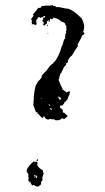

<svg xmlns="http://www.w3.org/2000/svg" viewBox="-20 -718 405 743"><path d="M184.1 -698.2Q185.1 -694.3 186.5 -694.3L189 -695.8Q194.3 -693.8 199.2 -690.4H209.5Q230.5 -685.5 231.9 -685.5Q231.9 -687 233.4 -687Q234.9 -684.6 234.9 -683.1Q237.3 -683.1 237.3 -685.5Q260.3 -683.1 296.9 -646Q304.7 -627.4 304.7 -622.1Q305.7 -622.1 305.7 -620.6V-619.6Q305.7 -618.2 304.7 -618.2L305.7 -615.7V-611.8Q305.7 -605.5 303.2 -605.5L304.7 -603V-600.6L300.8 -595.2Q302.2 -595.2 307.1 -588.9Q305.7 -584 298.3 -581.5Q293.9 -568.8 280.3 -545.9L281.7 -539.6Q268.6 -522.5 258.8 -503.9Q242.2 -491.7 242.2 -476.1Q239.3 -473.1 235.8 -473.1V-466.8Q226.1 -459.5 223.1 -447.8Q221.2 -446.3 216.8 -435.1Q213.9 -435.1 212.9 -430.2H211.9V-423.8Q211.9 -421.4 208 -421.4L209.5 -418.9V-413.6Q206.5 -410.6 206.5 -408.7Q218.3 -379.9 220.7 -377Q222.2 -377 222.2 -375.5Q220.7 -373.5 220.7 -370.6L223.1 -371.6L237.3 -360.4Q240.2 -360.4 246.1 -365.2L247.6 -362.8L250 -364.3H251.5Q251.5 -361.8 248.5 -355Q250 -352.5 250 -351.6Q247.1 -351.6 243.7 -341.3Q243.7 -333 228.5 -320.8Q228.5 -315.9 220.7 -309.6H212.9L211.9 -303.2Q211.9 -300.8 222.2 -294.4L223.1 -291.5V-282.7Q230.5 -282.7 233.4 -276.4Q241.2 -271.5 241.2 -270V-267.6L228.5 -257.3H227.1L223.1 -259.8H218.3Q212.4 -252.4 203.1 -252.4V-253.4L200.2 -252.4H199.2Q197.8 -252.4 197.8 -253.4L195.3 -252.4L186.5 -257.3Q185.1 -257.3 185.1 -255.9L176.3 -257.3H171.4Q168 -254.9 166 -254.9Q152.3 -258.8 152.3 -267.6Q149.9 -266.1 146 -266.1L147 -263.7Q147 -261.2 144.5 -261.2Q139.2 -263.7 127.9 -277.8Q125.5 -278.8 124 -278.8L125.5 -285.2L121.6 -282.7Q119.1 -282.7 113.8 -297.9L108.9 -312V-314.5Q108.9 -317.4 110.4 -319.8L108.9 -322.3Q111.3 -332 111.3 -337.4Q111.3 -338.9 110.4 -341.3Q113.3 -370.6 117.7 -385.7Q128.9 -406.2 130.4 -406.2Q132.3 -406.2 142.1 -419.9Q140.6 -422.4 140.6 -423.8Q154.8 -441.4 158.7 -442.9Q178.2 -472.2 186.5 -472.2L185.1 -474.6Q196.8 -479.5 212.9 -519Q220.2 -546.9 224.6 -546.9Q224.6 -548.3 223.1 -548.3Q228 -568.8 231.9 -568.8V-576.2Q231.9 -579.1 233.4 -581.5Q231.9 -584 231.9 -585Q234.9 -585 235.8 -592.8L234.9 -595.2Q237.3 -600.6 237.3 -603Q235.8 -605.5 235.8 -606.9Q238.3 -606.9 238.3 -609.4V-610.8H235.8V-611.8L237.3 -618.2Q232.9 -618.2 231.9 -627Q228 -631.8 214.4 -636.2Q214.4 -639.6 200.2 -646Q189.5 -648.4 187.5 -649.9H186.5Q186.5 -643.6 177.7 -643.6Q177.7 -646 174.8 -646H173.8Q171.4 -635.3 171.4 -633.3H168.5V-636.2L169.9 -638.7Q168.5 -638.7 168.5 -639.6Q163.6 -638.2 161.1 -633.3L162.1 -627Q154.8 -626 154.8 -619.6H150.9Q148.9 -619.6 146 -624.5Q149.4 -625.5 150.9 -629.9Q147.5 -629.9 143.1 -638.7Q147 -639.6 147 -646Q146 -648.4 146 -649.9H147Q149.4 -648.9 150.9 -648.9L154.8 -653.8V-655.3L148.4 -656.2Q148.4 -651.4 143.1 -651.4Q141.1 -652.3 138.2 -652.3L140.6 -648.9L138.2 -647.5L131.8 -652.3H129.4Q129.4 -648.9 124 -648.9V-647.5H126.5V-646Q120.1 -640.6 120.1 -639.6V-637.2L121.6 -624.5L116.7 -620.6L107.4 -626Q107.4 -623.5 105 -623.5H102.5V-624.5L104 -627L102.5 -629.9L104 -637.2L101.1 -641.1V-646Q108.9 -653.8 110.4 -658.7Q107.4 -658.7 107.4 -661.6V-662.6Q114.7 -668.5 129.4 -689.5Q129.4 -687 131.8 -687H135.7L143.1 -695.8Q144.5 -695.8 144.5 -694.3L161.1 -696.8Q163.6 -695.8 165 -695.8Q167.5 -696.8 168.5 -696.8Q169.9 -696.8 169.9 -695.8Q181.2 -697.3 184.1 -698.2ZM161.1 -622.1H165V-619.6Q165 -617.2 162.1 -617.2L161.1 -619.6Q162.1 -619.6 162.1 -620.6Q161.1 -620.6 161.1 -622.1ZM166 -590.3 167.5 -587.9H163.6Q164.1 -590.3 166 -590.3ZM205.6 -345.2V-341.3Q209.5 -335.4 209.5 -332.5H214.4Q214.4 -334.5 216.8 -337.4ZM138.2 -335.9V-335Q140.6 -335 140.6 -337.4V-338.9Q138.2 -338.4 138.2 -335.9ZM168.5 -314.5 169.9 -308.1H172.4L171.4 -314.5ZM172.4 -299.3V-296.9Q174.3 -296.9 178.7 -291.5H180.2L178.7 -299.3Q177.7 -299.3 177.7 -297.9L174.8 -299.3ZM125.5 -102.5 126.5 -99.6V-97.2Q126.5 -94.7 124 -94.7Q121.6 -94.7 121.6 -97.2Q123.5 -102.5 125.5 -102.5ZM116.7 -93.3Q119.1 -93.3 125.5 -90.8L124 -88.4Q124 -86.9 125.5 -86.9L124 -80.6Q124 -72.8 146 -58.1Q146 -48.3 149.4 -47.9Q143.1 -30.3 143.1 -28.8Q144.5 -26.4 144.5 -23.4V-21L138.2 -12.2L139.6 -9.8Q139.6 0 124 4.4Q112.8 1 112.8 -2H111.3Q108.4 -2 106.4 -0.5Q101.6 -0.5 96.2 -17.1H93.8L96.2 -13.2L93.8 -12.2L89.8 -19.5V-23.4Q89.8 -27.3 91.3 -27.3L89.8 -33.7V-44.9L83.5 -52.7V-60.5Q89.8 -75.7 108.9 -92.3H110.4Q113.8 -92.3 117.7 -89.8V-90.8ZM111.3 -37.6V-36.1H112.8Q116.7 -38.6 119.1 -38.6V-40H113.8Q111.3 -39.6 111.3 -37.6ZM120.1 -38.6Q118.2 -33.7 112.8 -33.7V-31.2H113.8L117.7 -33.7Q120.1 -30.8 120.1 -28.8H121.6Q124 -28.8 124 -31.2V-32.2H121.6L123 -35.2V-36.1Q123 -38.6 120.1 -38.6Z"/></svg>

Font: Otrack
Style: Regular
Weight: 400
Designer: Sodina
Foundry: Sodina
Version: Version 2.10 June 16, 2016